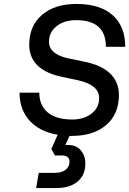

<svg xmlns="http://www.w3.org/2000/svg" viewBox="-20 -679 654 972"><path d="M378 -272 293 -290Q128 -325 128 -453Q128 -548 192.5 -603.5Q257 -659 367 -659Q486 -659 550 -602.5Q614 -546 614 -442H516Q516 -577 366 -577Q305 -577 266.5 -546.5Q228 -516 228 -468Q228 -405 324 -384L406 -367Q495 -349 538.5 -306Q582 -263 582 -198Q582 -101 517.5 -46Q453 9 344 9Q338 9 332 9L311 55H325Q366 55 389 82Q412 109 412 149Q412 207 373 240Q334 273 265 273H163L176 196H257Q292 196 312 180.5Q332 165 332 139Q332 108 292 108H258L240 75L272 3Q181 -12 130 -68Q79 -124 79 -210H179Q179 -145 222 -109.5Q265 -74 346 -74Q405 -74 443.5 -104Q482 -134 482 -182Q482 -248 378 -272Z"/></svg>

Font: Overused Grotesk Medium
Style: Italic
Weight: 500
Italic angle: -10°
Version: Version 0.003